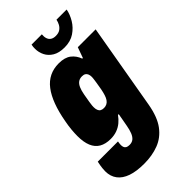

<svg xmlns="http://www.w3.org/2000/svg" viewBox="-302 -805 1095 1095"><g transform="rotate(-45 246.0 -257.5)"><path d="M167 210Q105 210 63.5 195.5Q22 181 0.5 152.5Q-21 124 -21 83Q-21 75 -19.5 58.5Q-18 42 -12 14H151Q150 19 149 27Q148 35 148 40Q148 50 151 58Q154 66 162 70.5Q170 75 184 75Q204 75 216.5 64.5Q229 54 237 34Q245 14 250 -15Q254 -34 257 -53.5Q260 -73 264 -93H258Q244 -73 225.5 -57.5Q207 -42 183.5 -33.5Q160 -25 132 -25Q91 -25 63.5 -41Q36 -57 22.5 -89.5Q9 -122 9 -171Q9 -194 11.5 -221.5Q14 -249 20 -280Q43 -409 93 -474.5Q143 -540 227 -540Q275 -540 302 -519Q329 -498 341 -464H346L369 -528H513L423 -10Q408 75 372.5 122.5Q337 170 284.5 190Q232 210 167 210ZM230 -177Q243 -177 253.5 -182.5Q264 -188 271.5 -199Q279 -210 284 -226Q289 -242 293 -262Q299 -295 301.5 -312.5Q304 -330 305 -338.5Q306 -347 306 -351Q306 -365 302 -374.5Q298 -384 290 -389Q282 -394 268 -394Q250 -394 237.5 -385Q225 -376 217 -358Q209 -340 204 -313Q198 -279 195 -261Q192 -243 191.5 -235Q191 -227 191 -222Q191 -208 195 -197.5Q199 -187 207.5 -182Q216 -177 230 -177ZM315 -580Q271 -580 243.5 -596.5Q216 -613 203 -639Q190 -665 190 -694Q190 -702 190.5 -709.5Q191 -717 193 -725H276Q274 -707 278.5 -692.5Q283 -678 295 -670Q307 -662 326 -662Q348 -662 361.5 -671Q375 -680 383 -694.5Q391 -709 394 -725H476Q470 -692 450 -658.5Q430 -625 396.5 -602.5Q363 -580 315 -580Z"/></g></svg>

Font: Archivo Condensed Black
Style: Italic
Weight: 900
Width: 3
Italic angle: -10°
Designer: Hector Gatti
Foundry: Omnibus-Type
Version: Version 2.001